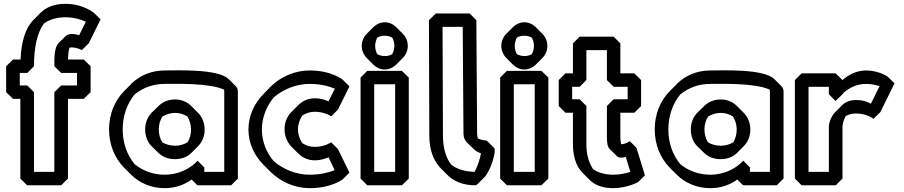

<svg xmlns="http://www.w3.org/2000/svg" viewBox="-20 -930 4706 1000"><path d="M157 -585C157 -685 174 -760 209 -808C239 -829 276 -840 322 -840C366 -840 402 -828 427 -817L392 -746C382 -750 369 -753 354 -753C340 -753 329 -749 321 -741L285 -706V-705C263 -682 263 -635 263 -585L299 -550H381V-485H299L263 -450V-35H157V-450L122 -485H83V-550H122ZM87 -620H48L12 -585V-450L48 -415H86V0L121 35H299L334 0V-415H416L452 -450V-585L416 -620H334C335 -641 336 -665 342 -682C344 -682 350 -683 354 -683C383 -683 406 -669 406 -669L442 -704L504 -829L468 -864C468 -864 412 -910 322 -910C266 -910 223 -895 191 -863L190 -862L155 -827C113 -785 91 -715 87 -620Z M736 -256C736 -221 748 -190 769 -169L805 -134L806 -133C828 -112 857 -101 892 -101C926 -101 956 -113 977 -134L1012 -169L1013 -170C1034 -192 1046 -221 1046 -256C1046 -291 1032 -322 1011 -343L976 -378L975 -379C953 -400 925 -412 892 -412C858 -412 828 -400 806 -378L770 -343C749 -322 736 -291 736 -256ZM807 -256C807 -282 814 -304 826 -323C844 -334 867 -342 892 -342C916 -342 937 -335 956 -323C967 -305 975 -282 975 -256C975 -231 969 -208 957 -189C939 -178 917 -171 892 -171C866 -171 843 -178 825 -189C814 -207 807 -230 807 -256ZM1148 -454V-35H1044V-58L1009 -93L995 -79C956 -44 900 -20 838 -20C776 -20 723 -41 681 -75C641 -124 619 -186 619 -256C619 -326 642 -391 681 -438C724 -473 777 -493 838 -493C892 -493 1070 -499 1147 -463C1148 -460 1148 -457 1148 -454ZM1219 -454C1219 -465 1215 -474 1207 -482L1206 -483L1171 -518C1116 -573 898 -563 838 -563C768 -563 708 -537 663 -493V-492L627 -456C577 -406 548 -335 548 -256C548 -177 577 -107 626 -57L627 -56L662 -21C706 23 767 50 838 50C892 50 940 33 978 5L1008 35H1184L1219 0Z M1723 -44C1693 -32 1651 -20 1593 -20C1524 -20 1457 -47 1406 -90C1368 -135 1344 -192 1344 -255C1344 -319 1369 -379 1407 -424C1459 -467 1524 -493 1593 -493C1651 -493 1696 -480 1724 -468L1691 -402C1675 -409 1652 -418 1619 -418C1586 -418 1556 -405 1534 -383L1499 -348L1498 -347C1475 -324 1462 -292 1462 -257C1462 -221 1476 -188 1499 -165L1534 -130C1556 -108 1586 -95 1619 -95C1652 -95 1678 -105 1691 -111ZM1765 4 1800 -31 1740 -154 1705 -189C1705 -189 1672 -165 1619 -165C1595 -165 1573 -172 1554 -185C1541 -205 1532 -230 1532 -257C1532 -283 1541 -308 1554 -328C1572 -340 1595 -348 1619 -348C1672 -348 1705 -324 1705 -324L1740 -359L1800 -480L1765 -515C1765 -515 1707 -563 1593 -563C1516 -563 1442 -531 1389 -478L1354 -442C1305 -393 1274 -328 1274 -255C1274 -184 1304 -121 1352 -72L1353 -71L1388 -36C1441 17 1515 50 1593 50C1707 50 1765 4 1765 4Z M1934 -691C1934 -706 1939 -723 1945 -734C1957 -741 1970 -744 1984 -744C1998 -744 2012 -740 2023 -734C2030 -722 2034 -706 2034 -691C2034 -676 2029 -659 2023 -648C2011 -641 1998 -638 1984 -638C1970 -638 1956 -642 1945 -648C1938 -660 1934 -676 1934 -691ZM1864 -691C1864 -667 1874 -644 1890 -628L1925 -593C1940 -578 1961 -568 1984 -568C2006 -568 2026 -577 2042 -592L2043 -593L2078 -628C2094 -644 2104 -667 2104 -691C2104 -715 2094 -738 2078 -754L2043 -789C2028 -804 2007 -814 1984 -814C1962 -814 1942 -805 1926 -790L1925 -789L1890 -754C1874 -738 1864 -715 1864 -691ZM1929 -35V-491H2038V-35ZM1858 0 1893 35H2073L2109 0V-526L2073 -561H1893L1858 -526Z M2452 -35C2402 -36 2361 -49 2330 -72C2301 -111 2287 -162 2287 -225L2285 -790H2390L2394 -234C2394 -213 2402 -198 2412 -188L2448 -153C2459 -142 2473 -135 2485 -132C2481 -105 2467 -63 2452 -35ZM2455 35C2459 35 2464 32 2468 28L2503 -7C2532 -35 2569 -143 2553 -161H2552L2517 -196C2516 -197 2515 -198 2513 -198C2508 -198 2488 -200 2469 -209C2467 -214 2465 -224 2465 -234L2461 -825L2426 -860H2250L2214 -825L2216 -225C2216 -151 2237 -92 2276 -53L2311 -18C2345 16 2394 35 2455 35Z M2661 -691C2661 -706 2666 -723 2672 -734C2684 -741 2697 -744 2711 -744C2725 -744 2739 -740 2750 -734C2757 -722 2761 -706 2761 -691C2761 -676 2756 -659 2750 -648C2738 -641 2725 -638 2711 -638C2697 -638 2683 -642 2672 -648C2665 -660 2661 -676 2661 -691ZM2591 -691C2591 -667 2601 -644 2617 -628L2652 -593C2667 -578 2688 -568 2711 -568C2733 -568 2753 -577 2769 -592L2770 -593L2805 -628C2821 -644 2831 -667 2831 -691C2831 -715 2821 -738 2805 -754L2770 -789C2755 -804 2734 -814 2711 -814C2689 -814 2669 -805 2653 -790L2652 -789L2617 -754C2601 -738 2591 -715 2591 -691ZM2656 -35V-491H2765V-35ZM2585 0 2620 35H2800L2836 0V-526L2800 -561H2620L2585 -526Z M3034 -513V-669H3141V-513L3176 -478H3249V-413H3176L3141 -378V-215C3141 -184 3145 -164 3156 -153L3192 -118V-117C3199 -111 3206 -109 3216 -109C3224 -109 3234 -111 3239 -113L3263 -35C3238 -27 3209 -20 3174 -20C3129 -20 3094 -32 3069 -49C3043 -87 3034 -135 3034 -181V-378L2999 -413H2960V-478H2999ZM2964 -548H2925L2890 -513V-378L2925 -343H2964V-181C2964 -127 2975 -70 3014 -30L3015 -29L3050 6C3077 33 3117 50 3174 50C3247 50 3304 18 3304 18L3339 -17L3295 -160L3260 -195C3260 -195 3239 -179 3216 -179H3215C3213 -187 3211 -201 3211 -215V-343H3284L3319 -378V-513L3284 -548H3211V-704L3176 -739H2999L2964 -704Z M3578 -256C3578 -221 3590 -190 3611 -169L3647 -134L3648 -133C3670 -112 3699 -101 3734 -101C3768 -101 3798 -113 3819 -134L3854 -169L3855 -170C3876 -192 3888 -221 3888 -256C3888 -291 3874 -322 3853 -343L3818 -378L3817 -379C3795 -400 3767 -412 3734 -412C3700 -412 3670 -400 3648 -378L3612 -343C3591 -322 3578 -291 3578 -256ZM3649 -256C3649 -282 3656 -304 3668 -323C3686 -334 3709 -342 3734 -342C3758 -342 3779 -335 3798 -323C3809 -305 3817 -282 3817 -256C3817 -231 3811 -208 3799 -189C3781 -178 3759 -171 3734 -171C3708 -171 3685 -178 3667 -189C3656 -207 3649 -230 3649 -256ZM3990 -454V-35H3886V-58L3851 -93L3837 -79C3798 -44 3742 -20 3680 -20C3618 -20 3565 -41 3523 -75C3483 -124 3461 -186 3461 -256C3461 -326 3484 -391 3523 -438C3566 -473 3619 -493 3680 -493C3734 -493 3912 -499 3989 -463C3990 -460 3990 -457 3990 -454ZM4061 -454C4061 -465 4057 -474 4049 -482L4048 -483L4013 -518C3958 -573 3740 -563 3680 -563C3610 -563 3550 -537 3505 -493V-492L3469 -456C3419 -406 3390 -335 3390 -256C3390 -177 3419 -107 3468 -57L3469 -56L3504 -21C3548 23 3609 50 3680 50C3734 50 3782 33 3820 5L3850 35H4026L4061 0Z M4368 -513 4332 -548H4155L4120 -513V0L4155 35H4333L4368 0V-270C4368 -276 4371 -302 4385 -326C4398 -333 4417 -339 4438 -339C4497 -339 4529 -311 4529 -311L4565 -346L4639 -496L4603 -531C4603 -531 4557 -563 4491 -563C4437 -563 4395 -537 4368 -513ZM4297 -478V-439L4332 -404L4368 -439C4368 -439 4371 -443 4376 -449C4404 -472 4441 -493 4491 -493C4518 -493 4544 -487 4561 -481L4516 -390C4500 -399 4475 -409 4438 -409C4405 -409 4382 -398 4366 -382L4330 -346C4302 -318 4297 -278 4297 -270V-35H4191V-478Z"/></svg>

Font: Hussar Press
Style: Bold
Weight: 700
Foundry: Cannot Into Space Fonts
Version: Version 1.43